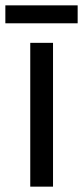

<svg xmlns="http://www.w3.org/2000/svg" viewBox="-38 -697 310 717"><path d="M-18 -677V-610H252V-677ZM160 -537H75V0H160Z"/></svg>

Font: Noto Sans UI SemiCondensed
Style: Regular
Weight: 400
Width: 4
Designer: Monotype Design Team
Foundry: Monotype Imaging Inc.
Version: 1.001